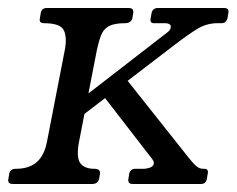

<svg xmlns="http://www.w3.org/2000/svg" viewBox="-47 -460 593 480"><path d="M-14.5 0Q-29 0 -26 -13L-24 -25Q-22 -38 -7.5 -38Q25.5 -38 44.6 -54.5Q63.8 -71 70.5 -106L114.8 -334Q121 -365.2 112.9 -383.6Q104.8 -402 62.8 -402Q49.8 -402 52.8 -415L54.8 -427Q57 -440 70 -440H275Q288.2 -440 286 -427L284 -415Q281 -402 265.5 -402Q239.2 -402 225.5 -394.8Q211.8 -387.5 205.8 -372.1Q199.8 -356.8 195 -334L150.8 -106.8Q143.2 -67.8 153.2 -52.9Q163.2 -38 189.2 -38Q204.8 -38 202.8 -25L200.8 -13Q197.8 0 183 0ZM284.8 0Q271.8 0 274 -13L276 -25Q278.8 -38 290.8 -38H311.2Q319.5 -38 328 -41Q336.5 -44 337.5 -51Q338.5 -56.2 332.2 -64L202 -232.5L260.8 -272.2L425.2 -65Q437.2 -50 444.6 -44Q452 -38 461 -38H464Q475 -38 472.2 -25L470.2 -13Q468 0 455 0ZM156 -169 165.8 -220 370 -378Q378.8 -384.2 379.8 -391Q381.8 -402 364.8 -402H337.8Q326.8 -402 329.8 -415L331.8 -427Q334.8 -440 347.8 -440H513Q526.8 -440 523.8 -427L521.8 -415Q518.8 -402 506.8 -402H496.8Q470.8 -402 448.4 -389Q426 -376 385.8 -345Z"/></svg>

Font: Young Serif Light
Style: Italic
Weight: 300
Italic angle: -10.979°
Designer: Bastien Sozeau
Foundry: NBR — Bastien Sozeau
Version: Version 5.001